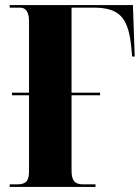

<svg xmlns="http://www.w3.org/2000/svg" viewBox="-20 -734 551 754"><path d="M18 0H355V-10H306C272 -10 261 -27 261 -64V-360H373V-370H261V-704H347C449 -704 485 -666 496 -544L499 -512H509L502 -714H18V-704H59C79 -704 94 -690 94 -650V-370H27V-360H94V-62C94 -23 82 -10 47 -10H18Z"/></svg>

Font: Noto Serif Display ExtraCondensed Black
Style: Regular
Weight: 900
Width: 2
Designer: Monotype Design Team
Foundry: Monotype Imaging Inc.
Version: Version 2.009